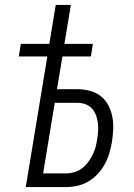

<svg xmlns="http://www.w3.org/2000/svg" viewBox="-20 -755 540 775"><path d="M84 0 171 -527H56L64 -578H179L205 -735H266L240 -578H355L347 -527H232L210 -395H292Q318 -395 342.5 -388.5Q367 -382 386 -367.5Q405 -353 416.5 -331.5Q428 -310 433 -285.5Q438 -261 437 -235Q436 -209 432 -183Q428 -160 421.5 -137.5Q415 -115 403.5 -93.5Q392 -72 375 -53.5Q358 -35 336.5 -22.5Q315 -10 292 -5Q269 0 246 0ZM154 -55H246Q262 -55 278.5 -59.5Q295 -64 309.5 -74.5Q324 -85 334.5 -99Q345 -113 353 -128.5Q361 -144 365.5 -160Q370 -176 372 -192Q375 -209 376 -226Q377 -243 375 -259.5Q373 -276 367 -291Q361 -306 350.5 -317.5Q340 -329 324.5 -334.5Q309 -340 292 -340H201Z"/></svg>

Font: Iosevka Light
Style: Italic
Weight: 300
Italic angle: -9°
Monospace: yes
Designer: Belleve Invis
Foundry: Belleve Invis
Version: Version 32.5.0; ttfautohint (v1.8.4)